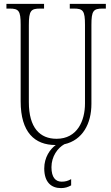

<svg xmlns="http://www.w3.org/2000/svg" viewBox="-20 -734 569 985"><path d="M265 10H266C237 31 207 73 207 130C207 201 243 231 293 231C313 231 329 226 345 217V185C327 195 314 198 296 198C265 198 244 176 244 124C244 68 276 25 310 6C404 -15 449 -100 449 -201V-606C449 -679 459 -690 507 -690H523V-714H338V-690H359C406 -690 416 -679 416 -607V-203C416 -115 377 -22 270 -22C185 -22 128 -78 128 -210V-605C128 -680 139 -690 186 -690H206V-714H13V-690H29C76 -690 86 -679 86 -608V-214C86 -55 158 10 265 10Z"/></svg>

Font: Noto Serif Armenian ExtraCondensed ExtraLight
Style: Regular
Weight: 200
Width: 2
Designer: Monotype Design Team
Foundry: Monotype Imaging Inc.
Version: Version 2.008